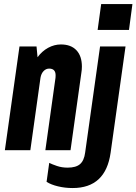

<svg xmlns="http://www.w3.org/2000/svg" viewBox="-20 -740 672 946"><path d="M4 0 76 -511H160L165 -458Q187 -488 217.2 -504.5Q247.5 -521 280 -521Q329.5 -521 356.5 -492.5Q383.5 -464 383.5 -411.5Q383.5 -396.5 380.5 -378.5L327.5 0H203.5L253.5 -357Q253.5 -360.5 253.8 -363.5Q254 -366.5 254 -369Q254 -402 222 -402Q206.5 -402 194.8 -389.8Q183 -377.5 179.5 -357L129.5 0ZM338 186.5Q300.5 186.5 266 178.2Q231.5 170 209.5 156L222.5 62.5Q236.5 69.5 260.8 77.8Q285 86 313 86Q354.5 86 374.5 68.5Q394.5 51 399.5 12L473 -511H598.5L525 12.5Q500.5 186.5 338 186.5ZM461 -592.5 478.5 -720H632.5L615.5 -592.5Z"/></svg>

Font: Chivo Mono Medium
Style: Italic
Weight: 500
Italic angle: -8.05°
Monospace: yes
Designer: Hector Gatti
Foundry: Omnibus-Type
Version: Version 1.008